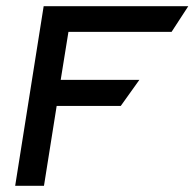

<svg xmlns="http://www.w3.org/2000/svg" viewBox="-20 -600 628 620"><path d="M29 0H122L163 -258H370L430 -342H176L201 -497H534L588 -580H121Z"/></svg>

Font: Charger Pro
Style: ExBdExtObl
Weight: 400
Designer: Jasper
Foundry: Cannot Into Space Fonts
Version: Version 1.09